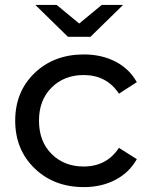

<svg xmlns="http://www.w3.org/2000/svg" viewBox="-20 -757 611 783"><path d="M482 -737 349 -607H257L124 -737H211L303 -661L395 -737ZM321 -78Q415 -78 465 -154L538 -108Q507 -53 450.5 -23.5Q394 6 322 6Q200 6 121 -70.5Q42 -147 42 -265Q42 -383 121 -459Q200 -535 322 -535Q394 -535 450.5 -506Q507 -477 538 -422L465 -375Q415 -451 321 -451Q242 -451 190.5 -400Q139 -349 139 -265Q139 -180 190.5 -129Q242 -78 321 -78Z"/></svg>

Font: false
Style: Regular
Weight: 500
Designer: Julieta Ulanovsky
Foundry: Julieta Ulanovsky
Version: Version 7.222;hotconv 1.0.109;makeotfexe 2.5.65596